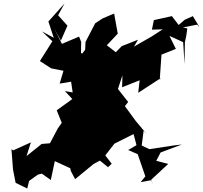

<svg xmlns="http://www.w3.org/2000/svg" viewBox="-20 -981 1170 1107"><path d="M1130 -825 1092 -888 1045 -867 1010 -837 971 -888 867 -865 856 -810 918 -812 855 -771 752 -712 776 -752 682 -715 605 -636 663 -668 596 -720 659 -787 638 -903 572 -875 529 -847 473 -739 471 -694 399 -602 518 -651 447 -675 448 -739 436 -770 337 -728 294 -814 331 -747 369 -833 315 -893 352 -961 259 -857 290 -763 222 -800 282 -743 210 -629 275 -587 346 -573 324 -499 390 -510 399 -448 354 -456 397 -410 307 -345 336 -273 313 -240 268 -155 220 -151 133 -81 158 -160 56 -114 46 -121 55 -4 70 73 137 106 148 62 198 26 221 20 273 57 296 -52 398 -5 400 -44 396 -145 379 -46 388 4 413 52 519 -35 556 -55 603 -17 624 -37 587 -85 640 -153 750 -208 767 -144 719 -116 774 -92 818 36 791 69 852 58 862 84 852 55 950 -36 881 -54 906 -102 1029 -148 979 -142 841 -121 797 -142 808 -227 825 -209 763 -283 700 -369 719 -393 660 -468 686 -547 684 -478 785 -518 777 -446 906 -530 901 -520 911 -666 994 -699 957 -774 1036 -738 1044 -611 1046 -737 1054 -775 1060 -817 1035 -823 1117 -839Z"/></svg>

Font: Hussar Lance
Style: ExBdObl
Weight: 700
Foundry: Cannot Into Space Fonts, PlusOne Fonts
Version: Version 2.270